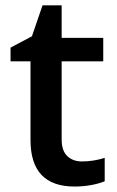

<svg xmlns="http://www.w3.org/2000/svg" viewBox="-20 -680 433 710"><path d="M283.2 -83Q325.2 -83 367.2 -96.2V-9.8Q348.1 -1.5 318.1 4.2Q288.1 9.8 255.9 9.8Q92.8 9.8 92.8 -162.1V-453.1H19V-503.9L98.1 -545.9L137.2 -660.2H208V-540H361.8V-453.1H208V-164.1Q208 -122.6 228.8 -102.8Q249.5 -83 283.2 -83Z"/></svg>

Font: f41525491657056   
Style: Regular
Weight: 600
Foundry: Ascender Corporation
Version: Version 1.10